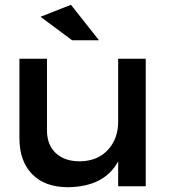

<svg xmlns="http://www.w3.org/2000/svg" viewBox="-20 -777 711 801"><path d="M393 -609H281L149 -707L276 -757ZM473 -532H588V0H473V-104Q416 2 264 4Q167 4 114 -50.5Q61 -105 61 -201V-532H176V-233Q176 -173 212.5 -138.5Q249 -104 313 -104Q387 -105 430 -151.5Q473 -198 473 -270Z"/></svg>

Font: Steamflix Grotesk
Style: Regular
Weight: 400
Designer: Julieta Ulanovsky
Foundry: Julieta Ulanovsky
Version: Version 4.000;PS 004.000;hotconv 1.0.88;makeotf.lib2.5.64775